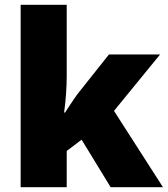

<svg xmlns="http://www.w3.org/2000/svg" viewBox="-20 -780 699 800"><path d="M258 -461Q258 -427 255 -386Q252 -345 247 -311H251Q259 -323 269 -338.5Q279 -354 290 -370Q301 -386 310 -397L434 -553H647L455 -318L659 0H441L320 -198L258 -151V0H66V-760H258Z"/></svg>

Font: Noto Sans Devanagari Black
Style: Regular
Weight: 900
Version: Version 2.003